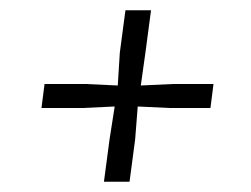

<svg xmlns="http://www.w3.org/2000/svg" viewBox="-20 -426 490 375"><path d="M183 -71 194 -154 204 -218 140 -215H61L67 -262H146L210 -259L214 -323L225 -406H275L264 -323L255 -259L319 -262H397L391 -215H313L249 -218L244 -154L233 -71Z"/></svg>

Font: Yrsa Light
Style: Italic
Weight: 300
Italic angle: -7.10001°
Designer: Anna Giedrys (Yrsa+Rasa design), David Brezina (Yrsa art-direction, Rasa art-direction, design)
Foundry: Rosetta Type Foundry
Version: Version 2.004